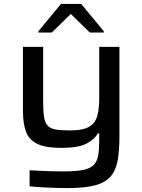

<svg xmlns="http://www.w3.org/2000/svg" viewBox="-20 -749 724 979"><path d="M326 210Q276 210 221.5 207.5Q167 205 131 201V119Q199 123 237 124Q275 125 302 125Q367 125 404 117.5Q441 110 458.5 91.5Q476 73 481 42Q486 11 486 -35V-69H479Q461 -37 419.5 -16Q378 5 293 5Q210 5 168 -16.5Q126 -38 111.5 -80Q97 -122 97 -184V-510H200V-234Q200 -183 204.5 -153Q209 -123 223.5 -108Q238 -93 265 -88.5Q292 -84 337 -84Q405 -84 436.5 -104Q468 -124 477 -161.5Q486 -199 486 -250V-510H589V-57Q589 15 580.5 66Q572 117 545.5 149Q519 181 466.5 195.5Q414 210 326 210ZM176 -583V-590L291 -729H394L509 -590V-583H438L341 -678L244 -583Z"/></svg>

Font: Saira Expanded Medium
Style: Regular
Weight: 500
Width: 7
Designer: Hector Gatti with collaboration of the Omnibus-Type team
Foundry: Omnibus-Type
Version: Version 1.100; ttfautohint (v1.8.3)